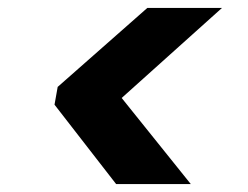

<svg xmlns="http://www.w3.org/2000/svg" viewBox="-20 -593 628 486"><path d="M542 -573 288 -345 463 -127H274L118 -328L126 -373L353 -573Z"/></svg>

Font: DM Sans 36pt Black
Style: Italic
Weight: 900
Italic angle: -10°
Designer: Colophon Foundry, Jonny Pinhorn
Foundry: Colophon Foundry
Version: Version 4.004;gftools[0.9.30]